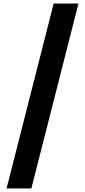

<svg xmlns="http://www.w3.org/2000/svg" viewBox="-20 -886 480 1084"><path d="M17 178H157L423 -866H283Z"/></svg>

Font: Noto Sans Malayalam UI ExtraBold
Style: Regular
Weight: 800
Designer: Jelle Bosma - Monotype Design Team
Foundry: Monotype Imaging Inc.
Version: Version 2.104